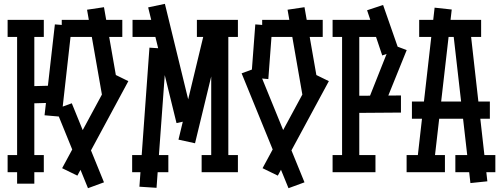

<svg xmlns="http://www.w3.org/2000/svg" viewBox="-20 -904 2641 1008"><path d="M69.8 60.1V-765.1H160.2V60.1ZM95.2 -450.2 280.8 -455.1 285.2 -365.2 98.1 -359.9ZM20 -89.8H210V0H20ZM20 -799.8H210V-710H20ZM515.1 -407.2 437 -853 525.9 -866.2 604 -419.9ZM441.9 84 272.9 -331.1 356.9 -361.8 525.9 53.2ZM386.2 18.1 306.2 -21 574.2 -517.1 653.8 -478ZM304.2 -799.8H622.1V-710H304.2ZM213.9 -298.8 268.1 -775.9 356.9 -769 303.2 -291Z M1178.7 -38.1H1088.9V-731.9H1178.7ZM855 -647.9 801.8 82 711.9 76.2 764.6 -653.8ZM906.7 -257.8 757.8 -865.2 845.7 -883.8 993.7 -276.9ZM1229 -89.8V0H1038.6V-89.8ZM863.8 0H673.8V-89.8H863.8ZM846.7 -710H675.8V-799.8H846.7ZM1003.9 -151.9 917 -170.9 1064.9 -785.2 1152.8 -766.1ZM1229 -710H1013.7V-799.8H1229Z M1567.4 -407.2 1489.7 -853 1578.6 -866.2 1656.7 -419.9ZM1494.6 84 1248.5 -519 1332.5 -549.8 1578.6 53.2ZM1438.5 18.1 1358.4 -21 1626.5 -517.1 1706.5 -478ZM1356.4 -799.8H1674.3V-710H1356.4ZM1299.3 -497.1 1320.3 -775.9 1409.7 -769 1388.7 -488.8Z M1775.9 -35.2V-765.1H1866.2V-35.2ZM1726.1 -89.8H1951.2V0H1726.1ZM1726.1 -799.8H1984.9V-710H1726.1ZM1818.8 -400.9 2085 -402.8V-313L1818.8 -311ZM1912.1 -375 2030.3 -672.9 2115.2 -641.1 1995.1 -344.2ZM1907.2 -850.1 1991.2 -877.9 2073.2 -643.1 1986.8 -612.8Z M2142.6 -371.1H2551.8V-280.8H2142.6ZM2168 -39.1 2261.7 -863.8 2351.6 -854 2256.8 -28.8ZM2538.6 47.9 2449.7 57.1 2354.5 -775.9 2444.8 -786.1ZM2180.7 -799.8H2505.9V-710H2180.7ZM2114.7 -89.8H2315.9V0H2114.7ZM2370.6 -89.8H2580.6V0H2370.6Z"/></svg>

Font: Opir
Style: Regular
Weight: 400
Designer: Maksym Kobuzan
Version: Version 1.000;FEAKit 1.0